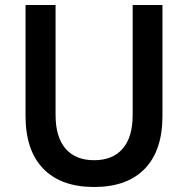

<svg xmlns="http://www.w3.org/2000/svg" viewBox="-20 -732 752 767"><path d="M82 -269V-712H202V-273Q202 -184 242 -138Q282 -92 356 -92Q430 -92 470 -138Q510 -184 510 -273V-712H629V-269Q629 -131 558.5 -58Q488 15 356 15Q224 15 153 -58Q82 -131 82 -269Z"/></svg>

Font: CST
Style: Medium
Weight: 500
Version: Version 1.00